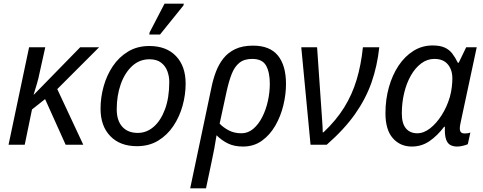

<svg xmlns="http://www.w3.org/2000/svg" viewBox="-20 -796 2658 1056"><path d="M27 0 140 -536H229L199 -401Q192 -364 181.5 -330Q171 -296 165 -276H167L421 -536H525L295 -306L438 0H341L228 -251L156 -194L116 0Z M733 8Q640 8 586.5 -47.5Q533 -103 533 -198Q533 -260 550 -321Q567 -382 600.5 -432Q634 -482 684.5 -512.5Q735 -543 801 -543Q895 -543 948 -487.5Q1001 -432 1001 -336Q1001 -275 984 -214Q967 -153 933.5 -103Q900 -53 850 -22.5Q800 8 733 8ZM738 -65Q786 -65 825 -98.5Q864 -132 887.5 -195Q911 -258 911 -346Q911 -376 900.5 -404.5Q890 -433 866 -451.5Q842 -470 802 -470Q747 -470 706.5 -432.5Q666 -395 644 -332.5Q622 -270 622 -195Q622 -133 652.5 -99Q683 -65 738 -65ZM801 -606 803 -618 885 -776H991L989 -766L860 -606Z M1143 -315Q1152 -360 1167.5 -401Q1183 -442 1208.5 -474.5Q1234 -507 1274 -526Q1314 -545 1372 -545Q1464 -545 1508.5 -490.5Q1553 -436 1553 -334Q1553 -277 1538.5 -217Q1524 -157 1494.5 -105.5Q1465 -54 1420.5 -22Q1376 10 1317 10Q1268 10 1233.5 -7Q1199 -24 1171 -52Q1165 -13 1158.5 21.5Q1152 56 1143 98L1113 240H1026ZM1308 -63Q1344 -63 1373 -87.5Q1402 -112 1422.5 -152.5Q1443 -193 1453.5 -241Q1464 -289 1464 -335Q1464 -398 1443.5 -435Q1423 -472 1367 -472Q1323 -472 1296.5 -450.5Q1270 -429 1254.5 -389.5Q1239 -350 1227 -296L1188 -116Q1208 -95 1238 -79Q1268 -63 1308 -63Z M1688 0 1637 -536H1724L1744 -247Q1746 -223 1748 -190Q1750 -157 1752.5 -124Q1755 -91 1755 -68H1759Q1829 -134 1873 -205Q1917 -276 1941.5 -357.5Q1966 -439 1976 -536H2066Q2055 -433 2023.5 -343Q1992 -253 1933 -169Q1874 -85 1777 0Z M2245 10Q2181 10 2140.5 -36Q2100 -82 2100 -173Q2100 -249 2119 -316.5Q2138 -384 2172.5 -435.5Q2207 -487 2254.5 -516.5Q2302 -546 2359 -546Q2400 -546 2425.5 -534.5Q2451 -523 2467.5 -501.5Q2484 -480 2498 -451H2503L2544 -536H2602L2516 -134Q2513 -121 2511 -109.5Q2509 -98 2509 -89Q2509 -76 2515 -69Q2521 -62 2537 -62Q2544 -62 2551.5 -63Q2559 -64 2567 -67L2553 -3Q2545 1 2527.5 5.5Q2510 10 2494 10Q2473 10 2457 1.5Q2441 -7 2433 -30.5Q2425 -54 2427 -99H2423Q2386 -50 2342.5 -20Q2299 10 2245 10ZM2275 -63Q2311 -63 2346 -90.5Q2381 -118 2409.5 -163Q2438 -208 2454 -262Q2462 -291 2465 -317.5Q2468 -344 2468 -365Q2468 -412 2443 -442Q2418 -472 2369 -472Q2330 -472 2297 -447.5Q2264 -423 2240 -381Q2216 -339 2203 -285Q2190 -231 2190 -172Q2190 -117 2212.5 -90Q2235 -63 2275 -63Z"/></svg>

Font: Noto Sans
Style: Italic
Weight: 400
Italic angle: -12°
Designer: Monotype Design Team
Foundry: Monotype Imaging Inc.
Version: Version 2.013; ttfautohint (v1.8.4.7-5d5b)